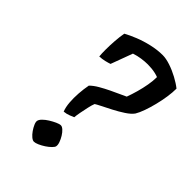

<svg xmlns="http://www.w3.org/2000/svg" viewBox="-227 -886 988 988"><g transform="rotate(45 266.5 -392.0)"><path d="M206 -218Q197 -241 194.5 -272.5Q192 -304 194.5 -338.5Q197 -373 203 -404Q220 -421 246 -436Q272 -451 299 -464Q326 -477 348.5 -487Q371 -497 381 -502Q391 -529 400 -561Q409 -593 414.5 -624.5Q420 -656 420 -683Q410 -687 397 -690Q384 -693 369.5 -694.5Q355 -696 341 -696Q320 -696 295.5 -692.5Q271 -689 247 -681L203 -562Q192 -558 173.5 -553.5Q155 -549 135 -548Q133 -565 133 -595.5Q133 -626 135.5 -660.5Q138 -695 143 -722Q168 -736 204 -750.5Q240 -765 281.5 -774.5Q323 -784 361 -784Q385 -784 417 -773.5Q449 -763 480.5 -746Q512 -729 533 -712Q533 -684 528 -650.5Q523 -617 514.5 -583Q506 -549 495.5 -519.5Q485 -490 474 -472Q461 -454 433.5 -436Q406 -418 376 -402.5Q346 -387 322 -375Q298 -363 291 -358Q285 -343 280 -320Q275 -297 270.5 -274Q266 -251 265 -236Q257 -233 242 -226.5Q227 -220 206 -218ZM207 0Q198 0 186.5 -9.5Q175 -19 164.5 -34Q154 -49 147.5 -64Q141 -79 143 -88Q145 -98 157 -110Q169 -122 186 -132.5Q203 -143 219.5 -150.5Q236 -158 246 -158Q255 -158 266 -148Q277 -138 286.5 -122.5Q296 -107 301.5 -91.5Q307 -76 305 -65Q304 -58 292.5 -46.5Q281 -35 265 -24.5Q249 -14 233 -7Q217 0 207 0Z"/></g></svg>

Font: Texturina 12pt SemiBold
Style: Italic
Weight: 600
Italic angle: -11°
Version: Version 1.002